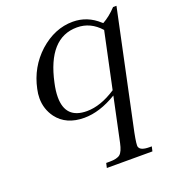

<svg xmlns="http://www.w3.org/2000/svg" viewBox="-123 -511 768 851"><g transform="rotate(-20 261.0 -85.5)"><path d="M522 -416 411 108Q396 176 396 197Q396 202 397 204Q403 223 445 223H456L451 245H236L241 223H257Q293 223 307 211Q321 199 329 161L373 -47Q292 2 219 2Q134 2 91 -55Q61 -96 61 -147Q61 -168 66 -190Q86 -286 157 -351Q230 -416 315 -416Q384 -416 437 -367L441 -364Q474 -382 506 -416ZM434 -334Q388 -386 324 -386Q189 -386 147 -189Q139 -153 139 -124Q139 -22 240 -22Q305 -22 378 -70Z"/></g></svg>

Font: New Athena Unicode
Style: Italic
Weight: 400
Designer: J. Rusten 1997; rev. by R. Hancock 2001, 2002, rev. by D. Mastronarde 2002-2019
Foundry: Society for Classical Studies (formerly American Philological Association)
Version: Version 5.008